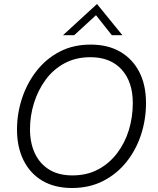

<svg xmlns="http://www.w3.org/2000/svg" viewBox="-20 -930 788 960"><path d="M340 10Q253 10 191.5 -26.5Q130 -63 97.5 -129Q65 -195 65 -282Q65 -362 90 -438Q115 -514 162.5 -575Q210 -636 278 -671.5Q346 -707 433 -707Q520 -707 581.5 -671Q643 -635 676.5 -570Q710 -505 710 -415Q710 -332 685 -256Q660 -180 612 -120Q564 -60 495.5 -25Q427 10 340 10ZM342 -53Q415 -53 471 -83Q527 -113 566 -164.5Q605 -216 624.5 -280.5Q644 -345 644 -415Q644 -521 588 -582.5Q532 -644 432 -644Q359 -644 302.5 -613.5Q246 -583 208 -531Q170 -479 150 -415Q130 -351 130 -284Q130 -215 154.5 -163Q179 -111 226 -82Q273 -53 342 -53ZM295 -754 465 -910 592 -754H539L460 -854L351 -754Z"/></svg>

Font: Hanken Grotesk Light
Style: Italic
Weight: 300
Italic angle: -8°
Designer: Alfredo Marco Pradil
Foundry: Hanken Design Co.
Version: Version 3.013